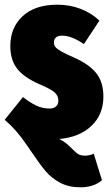

<svg xmlns="http://www.w3.org/2000/svg" viewBox="-35 -574 463 819"><path d="M365 82 400 195Q364 225 308 225Q258 225 221.5 205.5Q185 186 160 156.5Q135 127 100 75Q73 35 54 10Q35 -15 11 -39L-15 -63L63 -160Q92 -137 119 -124Q146 -111 176 -111Q194 -111 204 -120Q214 -129 214 -144Q214 -165 199 -179Q184 -193 135 -214Q68 -243 38.5 -280.5Q9 -318 9 -378Q9 -456 61.5 -505Q114 -554 210 -554Q263 -554 309.5 -536Q356 -518 389 -486L323 -386Q270 -422 230 -422Q213 -422 204 -414.5Q195 -407 195 -393Q195 -382 201 -374Q207 -366 225 -355.5Q243 -345 282 -328Q345 -300 375.5 -262Q406 -224 406 -162Q406 -86 355.5 -37.5Q305 11 218 19Q236 28 247.5 37.5Q259 47 274 62Q288 77 299 83.5Q310 90 328 90Q345 90 365 82Z"/></svg>

Font: Fira Sans Extra Condensed Black
Style: Regular
Weight: 900
Width: 1
Designer: Carrois Corporate & Edenspiekermann AG
Foundry: Carrois Corporate GbR & Edenspiekermann AG
Version: Version 4.203